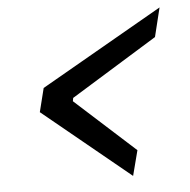

<svg xmlns="http://www.w3.org/2000/svg" viewBox="-45 -591 640 646"><g transform="rotate(-5 275.0 -267.5)"><path d="M85 -230 105 -310 517 -546 493 -448 201 -268 199 -257 401 -74 379 11Z"/></g></svg>

Font: IBM Plex Serif
Style: Bold Italic
Weight: 700
Italic angle: -14°
Designer: Mike Abbink, Paul van der Laan, Pieter van Rosmalen
Foundry: Bold Monday
Version: Version 3.001